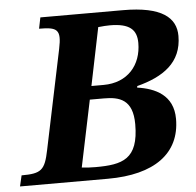

<svg xmlns="http://www.w3.org/2000/svg" viewBox="-68 -707 772 757"><g transform="rotate(-5 318.0 -328.5)"><path d="M329 0C513 0 617 -75 617 -212C617 -306 546 -338 475 -348L476 -354C580 -381 655 -431 655 -537C655 -609 600 -657 446 -657H119L110 -613C182 -613 198 -603 182 -527L100 -134C84 -55 69 -43 -9 -43L-19 0ZM284 -50C264 -50 248 -51 230 -53L285 -317H341C402 -317 455 -303 455 -205C455 -66 391 -50 284 -50ZM296 -370 343 -599C363 -601 375 -602 389 -602C467 -602 495 -576 495 -523C495 -436 440 -370 344 -370Z"/></g></svg>

Font: STIX Two Text
Style: Bold Italic
Weight: 700
Italic angle: -12°
Designer: Ross Mills, John Hudson & Paul Hanslow, Tiro Typeworks Ltd; with prior portions MicroPress Inc. and Coen Hoffman, Elsevi
Foundry: Tiro Typeworks Ltd
Version: Version 2.13 b171